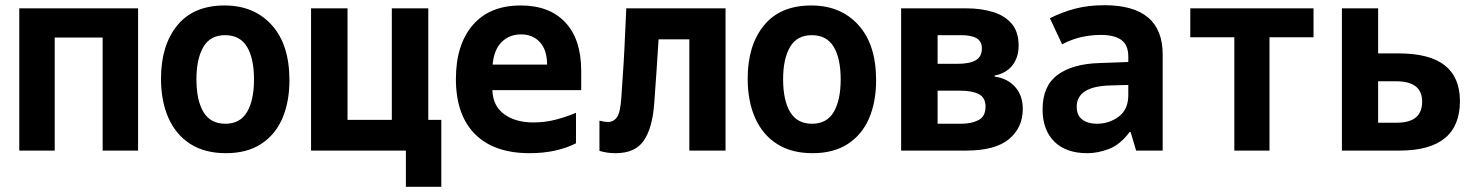

<svg xmlns="http://www.w3.org/2000/svg" viewBox="-20 -578 5670 737"><path d="M54 0V-546H510V0H374V-434H190V0Z M847 10Q766 10 710.5 -25.5Q655 -61 626.5 -125.5Q598 -190 598 -276Q598 -404 660.5 -480.5Q723 -557 842 -557Q955 -557 1023 -482Q1091 -407 1091 -270Q1091 -187 1064 -124Q1037 -61 982.5 -25.5Q928 10 847 10ZM845 -103Q902 -103 928.5 -148.5Q955 -194 955 -273Q955 -354 928 -398.5Q901 -443 844 -443Q787 -443 760.5 -397.5Q734 -352 734 -274Q734 -193 761 -148Q788 -103 845 -103Z M1174 0V-546H1314V-118H1484V-546H1624V-118H1674V139H1538V0H1520Z M2013 10Q1876 10 1803 -63.5Q1730 -137 1730 -275Q1730 -406 1794.5 -481.5Q1859 -557 1979 -557Q2089 -557 2150 -492Q2211 -427 2211 -306V-232H1870Q1872 -171 1915.5 -139.5Q1959 -108 2027 -108Q2072 -108 2112.5 -118.5Q2153 -129 2191 -145V-28Q2156 -10 2111 0Q2066 10 2013 10ZM1871 -330H2080Q2080 -386 2052.5 -416Q2025 -446 1980 -446Q1935 -446 1905.5 -416.5Q1876 -387 1871 -330Z M2343 10Q2309 10 2281 1V-115Q2289 -113 2296.5 -111.5Q2304 -110 2315 -110Q2335 -110 2348 -127.5Q2361 -145 2365 -203Q2367 -241 2370.5 -286.5Q2374 -332 2377 -394.5Q2380 -457 2384 -546H2765V0H2626V-427H2508Q2503 -352 2499.5 -296.5Q2496 -241 2491 -178Q2484 -86 2451 -38Q2418 10 2343 10Z M3099 10Q3018 10 2962.5 -25.5Q2907 -61 2878.5 -125.5Q2850 -190 2850 -276Q2850 -404 2912.5 -480.5Q2975 -557 3094 -557Q3207 -557 3275 -482Q3343 -407 3343 -270Q3343 -187 3316 -124Q3289 -61 3234.5 -25.5Q3180 10 3099 10ZM3097 -103Q3154 -103 3180.5 -148.5Q3207 -194 3207 -273Q3207 -354 3180 -398.5Q3153 -443 3096 -443Q3039 -443 3012.5 -397.5Q2986 -352 2986 -274Q2986 -193 3013 -148Q3040 -103 3097 -103Z M3439 0V-546H3689Q3746 -546 3791.5 -532Q3837 -518 3863.5 -487Q3890 -456 3890 -403Q3890 -358 3866.5 -327.5Q3843 -297 3798 -288V-284Q3848 -277 3877 -244Q3906 -211 3906 -160Q3906 -88 3853 -44Q3800 0 3689 0ZM3579 -333H3655Q3701 -333 3725 -346.5Q3749 -360 3749 -392Q3749 -419 3729 -431Q3709 -443 3670 -443H3579ZM3579 -103H3669Q3709 -103 3736 -117Q3763 -131 3763 -169Q3763 -203 3737.5 -216.5Q3712 -230 3665 -230H3579Z M4154 10Q4071 10 4026.5 -35Q3982 -80 3982 -158Q3982 -248 4039.5 -290.5Q4097 -333 4201 -336L4311 -340V-361Q4311 -405 4284.5 -424.5Q4258 -444 4205 -444Q4170 -444 4132.5 -436Q4095 -428 4057 -408L4010 -508Q4058 -532 4108 -545Q4158 -558 4219 -558Q4443 -558 4443 -369V0H4341L4320 -71H4316Q4280 -23 4237.5 -6.5Q4195 10 4154 10ZM4190 -103Q4238 -103 4274.5 -130.5Q4311 -158 4311 -213V-252L4243 -250Q4113 -247 4113 -168Q4113 -135 4134.5 -119Q4156 -103 4190 -103Z M4718 0V-435H4549V-546H5022V-435H4853V0Z M5131 0V-546H5270V-373H5348Q5468 -373 5526 -327Q5584 -281 5584 -190Q5584 0 5352 0ZM5270 -107H5342Q5439 -107 5439 -188Q5439 -266 5339 -266H5270Z"/></svg>

Font: Noto Sans Mono SemiCondensed
Style: Bold
Weight: 700
Width: 4
Designer: Monotype Design Team
Foundry: Monotype Imaging Inc.
Version: Version 2.014